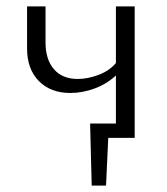

<svg xmlns="http://www.w3.org/2000/svg" viewBox="-20 -433 523 603"><path d="M403 -413V0H320L313 150H268L263 -45H344V-196Q315 -169 277 -155Q239 -141 201 -141Q139 -141 102 -178.5Q65 -216 65 -281V-413H123V-300Q123 -246 149.5 -215.5Q176 -185 224 -185Q256 -185 290 -198Q324 -211 344 -235V-413Z"/></svg>

Font: Ysabeau Semilight
Style: Regular
Weight: 300
Designer: Christian Thalmann (Catharsis Fonts)
Version: Version 0.003